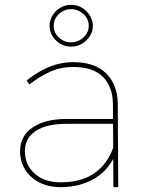

<svg xmlns="http://www.w3.org/2000/svg" viewBox="-20 -774 602 794"><path d="M255 -262Q173 -262 128 -232.5Q83 -203 83 -149Q83 -92 123.5 -56Q164 -20 232 -20Q283 -20 324.5 -34.5Q366 -49 397.5 -80.5Q429 -112 449 -164L467 -156Q435 -74 373 -37Q311 0 231 0Q181 0 143 -19.5Q105 -39 84 -72.5Q63 -106 63 -149Q63 -212 115 -247Q167 -282 255 -282H458V-262ZM447 -345Q446 -416 405.5 -456.5Q365 -497 283 -497Q231 -497 187.5 -477.5Q144 -458 102 -425L90 -441Q119 -464 149.5 -481Q180 -498 213.5 -507.5Q247 -517 283 -517Q372 -517 419 -470.5Q466 -424 467 -345L469 0H449ZM274 -754Q299 -754 319 -742Q339 -730 351.5 -710Q364 -690 364 -667Q364 -644 351.5 -624.5Q339 -605 319 -593Q299 -581 274 -581Q250 -581 229.5 -593Q209 -605 197 -624.5Q185 -644 185 -667Q185 -690 197 -710Q209 -730 229.5 -742Q250 -754 274 -754ZM274 -736Q245 -736 223.5 -716Q202 -696 202 -667Q202 -639 223.5 -619Q245 -599 274 -599Q303 -599 325 -619Q347 -639 347 -667Q347 -696 325 -716Q303 -736 274 -736Z"/></svg>

Font: Alexandria Thin
Style: Regular
Weight: 250
Designer: Mohamed Gaber
Foundry: Kief Type Foundry
Version: Version 5.100